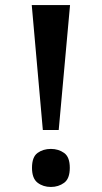

<svg xmlns="http://www.w3.org/2000/svg" viewBox="-20 -734 403 762"><path d="M150 -218 106 -714H258L213 -218ZM182 8Q151 8 129 -9Q107 -26 107 -68Q107 -111 129 -127Q151 -143 182 -143Q212 -143 234.5 -127Q257 -111 257 -68Q257 -25 234.5 -8.5Q212 8 182 8Z"/></svg>

Font: Noto Serif Armenian SemiBold
Style: Regular
Weight: 600
Version: Version 2.007